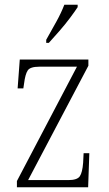

<svg xmlns="http://www.w3.org/2000/svg" viewBox="-20 -786 456 806"><path d="M51 0V-26L303 -506H145Q107 -506 96.5 -490.5Q86 -475 81 -435L78 -415H54L63 -536H351V-510L98 -30H267Q304 -30 315 -46Q326 -62 329 -103L331 -143H355L350 0ZM174 -619Q196 -658 216.5 -695Q237 -732 250 -766H306V-756Q295 -739 274.5 -711.5Q254 -684 229.5 -656Q205 -628 185 -606H174Z"/></svg>

Font: Noto Serif Ethiopic Condensed ExtraLight
Style: Regular
Weight: 200
Width: 3
Designer: Monotype Design Team
Foundry: Monotype Imaging Inc.
Version: Version 2.102; ttfautohint (v1.8.4.7-5d5b)